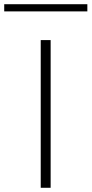

<svg xmlns="http://www.w3.org/2000/svg" viewBox="-57 -890 434 910"><path d="M136 0V-700H183V0ZM-37 -836V-870H357V-836Z"/></svg>

Font: Georama ExtraExtended ExtraLight
Style: Regular
Weight: 200
Width: 8
Designer: Jean-Baptiste Levee
Foundry: Production Type
Version: Version 1.000